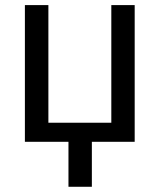

<svg xmlns="http://www.w3.org/2000/svg" viewBox="-20 -548 617 742"><path d="M167 -528.3V-73.7H410.2V-528.3H500.5V0H335V173.8H244.6V0H76.2V-528.3Z"/></svg>

Font: MAUL
Style: Regular
Weight: 400
Designer: MAUL
Version: Version 1.0; 2020; ttfautohint (v1.8.3)